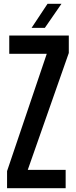

<svg xmlns="http://www.w3.org/2000/svg" viewBox="-20 -986 398 1006"><path d="M17 0V-89.5L225 -704H28.5V-800H340.5V-708.5L125.5 -96H324V0ZM145.5 -840 229 -966H302L215 -840Z"/></svg>

Font: Big Shoulders Display Thin
Style: Bold
Weight: 700
Version: Version 2.002